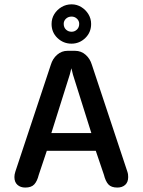

<svg xmlns="http://www.w3.org/2000/svg" viewBox="-20 -856 659 886"><path d="M96.5 9.5Q74.5 9.5 60.5 -3Q46.5 -15.5 46.5 -39Q46.5 -44.5 47.5 -51Q48.5 -57.5 51 -64.5L214.5 -557Q223 -585.5 243.8 -603.5Q264.5 -621.5 291.5 -621.5H326.5Q354 -621.5 374.8 -603.5Q395.5 -585.5 404 -557L567.5 -64.5Q570 -57.5 570.8 -51Q571.5 -44.5 571.5 -39Q571.5 -15.5 557.8 -3Q544 9.5 521.5 9.5Q493.5 9.5 480.2 -5Q467 -19.5 459.5 -49.5L422 -160H196L159 -49.5Q151.5 -19.5 138 -5Q124.5 9.5 96.5 9.5ZM217 -242H401.5L316.5 -512Q314.5 -520 312.8 -527.5Q311 -535 309 -541Q308 -535 306 -527.5Q304 -520 302 -512ZM310 -654.5Q272.5 -654.5 245.2 -680.5Q218 -706.5 218 -745.5Q218 -770.5 230.5 -790.8Q243 -811 264 -823.5Q285 -836 310.5 -836Q334.5 -836 355 -823.5Q375.5 -811 388 -790.5Q400.5 -770 400.5 -745.5Q400.5 -706.5 373.5 -680.5Q346.5 -654.5 310 -654.5ZM310.5 -709.5Q324.5 -709.5 335 -719.5Q345.5 -729.5 345.5 -746Q345.5 -760 335 -769.8Q324.5 -779.5 310.5 -779.5Q295 -779.5 284.5 -769.8Q274 -760 274 -746Q274 -729.5 284.5 -719.5Q295 -709.5 310.5 -709.5Z"/></svg>

Font: Sono ExtraLight Monospace Medium
Style: Regular
Weight: 500
Version: Version 2.112